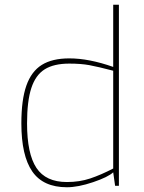

<svg xmlns="http://www.w3.org/2000/svg" viewBox="-20 -783 608 809"><path d="M70 -263Q70 -362 91 -422Q112 -482 156 -509.5Q200 -537 272 -537Q355 -537 457 -501V-763H481V0H465L457 -57Q436 -37 372.5 -15.5Q309 6 262 6Q162 6 116 -60.5Q70 -127 70 -263ZM457 -73V-485Q392 -502 356.5 -508.5Q321 -515 272 -515Q207 -515 168.5 -491Q130 -467 112 -412Q94 -357 94 -263Q94 -135 133.5 -75.5Q173 -16 262 -16Q315 -16 360 -31Q405 -46 457 -73Z"/></svg>

Font: Exo Thin
Style: Regular
Weight: 250
Designer: Natanael Gama
Foundry: Natanael Gama
Version: Version 1.500; ttfautohint (v1.6)